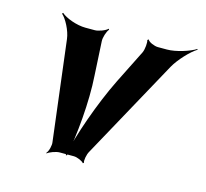

<svg xmlns="http://www.w3.org/2000/svg" viewBox="-73 -507 650 607"><g transform="rotate(15 251.5 -203.5)"><path d="M210 -260 204 -370C203 -381 210 -404 217 -411L215 -414C208 -406 185 -398 174 -398H143C114 -398 77 -412 63 -425L60 -422C74 -410 93 -375 96 -348L136 -22C138 -12 133 9 126 16L127 18C133 12 155 4 166 4H213C224 4 242 12 246 18L249 16C246 9 250 -12 256 -22L435 -348C450 -375 483 -410 503 -422V-425C483 -412 439 -398 410 -398H380C369 -398 349 -406 346 -414L342 -411C345 -404 343 -381 338 -370L283 -260C241 -175 201 -60 187 7H191C205 -60 216 -175 210 -260Z"/></g></svg>

Font: Asimov
Style: EdgeExtremeIt
Weight: 500
Designer: Google
Version: Version 2.000980: 2014